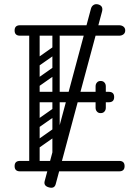

<svg xmlns="http://www.w3.org/2000/svg" viewBox="-20 -821 645 920"><path d="M145 0Q120 0 120 -36V-674Q120 -700 145 -700Q170 -700 170 -674V-26Q170 0 145 0ZM76 0Q50 0 50 -25Q50 -50 76 -50H551Q577 -50 577 -25Q577 0 551 0ZM156 -331Q130 -331 130 -356Q130 -381 156 -381H501Q527 -381 527 -356Q527 -331 501 -331ZM76 -650Q50 -650 50 -675Q50 -700 76 -700H551Q563 -700 571.5 -693.5Q580 -687 580 -675Q580 -663 571.5 -656.5Q563 -650 551 -650ZM462 -279Q451 -279 445 -286Q438 -293 438 -305V-354Q438 -366 444 -373Q451 -380 462 -380Q474 -380 481 -373Q487 -366 487 -354V-305Q487 -293 480 -286Q474 -279 462 -279ZM462 -433Q474 -433 480 -426Q487 -419 487 -407V-358Q487 -347 481 -339Q474 -332 462 -332Q451 -332 444 -339Q438 -347 438 -358V-407Q438 -419 445 -426Q451 -433 462 -433ZM260 -496Q265 -489 263.5 -482Q262 -475 257 -471L163 -405Q150 -396 140 -409Q129 -425 143 -434L237 -500Q250 -509 260 -496ZM260 -594Q265 -587 263.5 -580Q262 -573 257 -569L163 -503Q150 -494 140 -507Q129 -523 143 -532L237 -598Q250 -607 260 -594ZM153 -298Q135 -298 135 -316V-648Q135 -664 153 -664Q170 -664 170 -647V-315Q170 -298 153 -298ZM249 -298Q231 -298 231 -316V-648Q231 -664 249 -664Q266 -664 266 -647V-315Q266 -298 249 -298ZM260 -201Q265 -194 263.5 -187Q262 -180 257 -176L163 -110Q150 -101 140 -114Q129 -130 143 -139L237 -205Q250 -214 260 -201ZM260 -299Q265 -292 263.5 -285Q262 -278 257 -274L163 -208Q150 -199 140 -212Q129 -228 143 -237L237 -303Q250 -312 260 -299ZM153 -3Q135 -3 135 -21V-353Q135 -369 153 -369Q170 -369 170 -352V-20Q170 -3 153 -3ZM249 -3Q231 -3 231 -21V-353Q231 -369 249 -369Q266 -369 266 -352V-20Q266 -3 249 -3ZM450 -800Q476 -793 469 -766Q452 -703 430 -620.5Q408 -538 383 -446Q358 -354 333.5 -261.5Q309 -169 286.5 -86Q264 -3 247 61Q241 84 215 77Q188 70 194 47L416 -780Q419 -791 428 -797Q437 -803 450 -800Z"/></svg>

Font: Nsibidi Libre Uzo
Style: Regular
Weight: 400
Designer: Oluwaseun Badejo
Version: Version 1.021